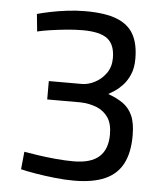

<svg xmlns="http://www.w3.org/2000/svg" viewBox="-50 -716 660 770"><g transform="rotate(5 279.5 -330.5)"><path d="M276 10Q239 10 198 5.5Q157 1 121 -5Q85 -11 61 -17L68 -88Q91 -84 124.5 -79Q158 -74 196 -70.5Q234 -67 267 -67Q337 -67 370.5 -97Q404 -127 404 -187Q404 -230 387 -255Q370 -280 340.5 -292Q311 -304 275 -305H141V-379H274Q299 -379 325.5 -392.5Q352 -406 370.5 -431.5Q389 -457 389 -493Q389 -547 359 -570.5Q329 -594 259 -594Q227 -594 192.5 -590.5Q158 -587 127.5 -582.5Q97 -578 77 -573L70 -643Q91 -649 122.5 -655.5Q154 -662 190.5 -666.5Q227 -671 263 -671Q343 -671 390 -652.5Q437 -634 458 -596Q479 -558 479 -498Q479 -461 467.5 -434.5Q456 -408 439.5 -390.5Q423 -373 407.5 -363Q392 -353 383 -348Q417 -336 442 -319Q467 -302 481 -272Q495 -242 495 -190Q495 -122 472 -77.5Q449 -33 400.5 -11.5Q352 10 276 10Z"/></g></svg>

Font: Cairo Medium
Style: Regular
Weight: 500
Designer: Mohamed Gaber, Accademia di Belle Arti di Urbino
Foundry: Kief Type Foundry, Accademia di Belle Arti di Urbino
Version: Version 3.117